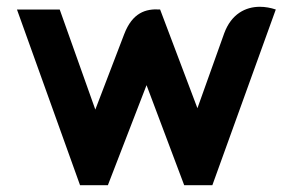

<svg xmlns="http://www.w3.org/2000/svg" viewBox="-20 -545 863 566"><path d="M216 1H298L412 -294L523 1H606L793 -517C778 -522 762 -525 746 -525C704 -525 662 -504 641 -447L562 -226L452 -517C409 -520 370 -507 346 -444L261 -222L156 -517H30Z"/></svg>

Font: Mesarto
Style: Regular
Weight: 700
Designer: Mohamed Gaber
Foundry: Kief Type Foundry
Version: Version 2.020